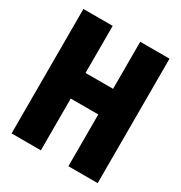

<svg xmlns="http://www.w3.org/2000/svg" viewBox="-168 -834 899 954"><g transform="rotate(30 281.5 -357.0)"><path d="M35 0V-714H203V-444H361V-714H529V0H361V-297H203V0Z"/></g></svg>

Font: Noto Sans Mono SemiCondensed Black
Style: Regular
Weight: 900
Width: 4
Designer: Monotype Design Team
Foundry: Monotype Imaging Inc.
Version: Version 2.014; ttfautohint (v1.8.4.7-5d5b)